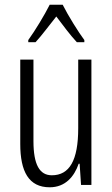

<svg xmlns="http://www.w3.org/2000/svg" viewBox="-20 -785 476 815"><path d="M246 -765H191C169 -721 129 -655 100 -615V-606H131C157 -634 190 -679 219 -715C247 -678 278 -636 306 -606H338V-615C314 -647 269 -719 246 -765ZM368 -532H312V-241C312 -104 275 -41 200 -41C148 -41 122 -86 122 -186V-532H66V-174C66 -57 102 10 191 10C257 10 295 -35 314 -90H318L324 0H368Z"/></svg>

Font: Noto Sans Bengali ExtraCondensed Light
Style: Regular
Weight: 300
Width: 2
Designer: Joana Ranito - Universal Thirst; Jelle Bosma - Monotype Design Team
Foundry: Universal Thirst ehf.
Version: Version 3.000